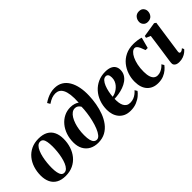

<svg xmlns="http://www.w3.org/2000/svg" viewBox="16 -1564 2309 2309"><g transform="rotate(-45 1171.0 -409.0)"><path d="M318 -537Q390.5 -537 437.8 -511.2Q485 -485.5 508.5 -437Q532 -388.5 532 -320.5Q532 -253.5 512.5 -193Q493 -132.5 455 -86Q417 -39.5 361.8 -13Q306.5 13.5 235.5 13.5Q164.5 13.5 117.5 -12.8Q70.5 -39 47.2 -87.5Q24 -136 23.5 -202Q23.5 -271 43 -331.8Q62.5 -392.5 100.5 -438.8Q138.5 -485 193.2 -511Q248 -537 318 -537ZM307.5 -497.5Q280.5 -497.5 260 -476.8Q239.5 -456 224.8 -421.2Q210 -386.5 200.8 -344Q191.5 -301.5 187.2 -257.5Q183 -213.5 183 -175Q183 -128 189.8 -94.8Q196.5 -61.5 210.8 -43.8Q225 -26 249 -26Q276 -26 296.5 -47Q317 -68 331.5 -103Q346 -138 355.2 -180.5Q364.5 -223 368.8 -267.2Q373 -311.5 373 -350Q372.5 -398.5 366.5 -431.2Q360.5 -464 346.5 -480.8Q332.5 -497.5 307.5 -497.5Z M794 8.5Q730.5 8.5 683 -17.2Q635.5 -43 609.2 -91.2Q583 -139.5 583 -207Q583 -275.5 603.5 -334.8Q624 -394 661 -438.5Q698 -483 748 -508Q798 -533 857 -533Q892.5 -533 922.8 -523Q953 -513 967 -500Q972 -580 965 -633.8Q958 -687.5 941.2 -719Q924.5 -750.5 900.5 -764.2Q876.5 -778 847 -778Q816.5 -778 786.2 -767.5Q756 -757 716.5 -730.5L695.5 -766Q723 -785 753.5 -799.8Q784 -814.5 816.2 -822.8Q848.5 -831 881.5 -831Q944.5 -831 989.5 -804Q1034.5 -777 1063.2 -728.2Q1092 -679.5 1105 -613.8Q1118 -548 1115 -470.5Q1113 -406 1101.2 -338.8Q1089.5 -271.5 1066.2 -209.5Q1043 -147.5 1006 -98.2Q969 -49 916.5 -20.2Q864 8.5 794 8.5ZM808 -30Q834 -30 856.5 -57.8Q879 -85.5 897.2 -131.2Q915.5 -177 928.8 -231.8Q942 -286.5 949.2 -341.5Q956.5 -396.5 957 -441Q949 -454.5 938.8 -464.8Q928.5 -475 915.5 -480.5Q902.5 -486 885.5 -486Q858.5 -486 835.8 -469.2Q813 -452.5 794.8 -422.8Q776.5 -393 763.5 -354Q750.5 -315 743.5 -270Q736.5 -225 736.5 -178Q736.5 -123.5 745.2 -91Q754 -58.5 770.2 -44.2Q786.5 -30 808 -30Z M1567.5 -100Q1553.5 -79.5 1523 -53.2Q1492.5 -27 1447 -7.8Q1401.5 11.5 1343 11.5Q1290.5 11.5 1253 -6.2Q1215.5 -24 1191.5 -54Q1167.5 -84 1156.2 -121.8Q1145 -159.5 1145 -199.5Q1145 -272 1168 -333.8Q1191 -395.5 1232.5 -441.5Q1274 -487.5 1330.5 -513Q1387 -538.5 1453 -538.5Q1505.5 -538.5 1538.2 -524Q1571 -509.5 1586.2 -484.5Q1601.5 -459.5 1602 -427.5Q1602.5 -382 1582.8 -348.8Q1563 -315.5 1530.5 -292.5Q1498 -269.5 1458.8 -255.5Q1419.5 -241.5 1379.2 -235Q1339 -228.5 1305 -227.5Q1303.5 -192 1308 -161.5Q1312.5 -131 1324.2 -108.2Q1336 -85.5 1356.2 -72.8Q1376.5 -60 1406 -60Q1438.5 -60 1465 -70.5Q1491.5 -81 1512.2 -97.5Q1533 -114 1548 -131.5ZM1421 -495.5Q1394.5 -495.5 1374.5 -473.2Q1354.5 -451 1340.2 -415.8Q1326 -380.5 1317.5 -339.8Q1309 -299 1306.5 -261.5Q1326 -264 1348 -273Q1370 -282 1390.8 -297Q1411.5 -312 1428.2 -332.2Q1445 -352.5 1454.8 -377.8Q1464.5 -403 1464 -432.5Q1463.5 -466.5 1452 -481Q1440.5 -495.5 1421 -495.5Z M1811.5 11Q1724 11 1672.5 -44.2Q1621 -99.5 1620.5 -201.5Q1620 -263 1639.5 -322.2Q1659 -381.5 1697.8 -429.8Q1736.5 -478 1795 -506.5Q1853.5 -535 1930.5 -535Q1959.5 -535 1995.2 -530.5Q2031 -526 2056 -516.5L2019 -378L1983 -378.5Q1970.5 -415.5 1959 -440.2Q1947.5 -465 1934.8 -477.5Q1922 -490 1906.5 -490Q1884.5 -490 1862.2 -469.5Q1840 -449 1822 -411.5Q1804 -374 1793 -322.8Q1782 -271.5 1782.5 -209.5Q1783 -156 1794.2 -123Q1805.5 -90 1825.2 -74.8Q1845 -59.5 1871.5 -59.5Q1898 -59.5 1921.5 -69Q1945 -78.5 1964.2 -93.2Q1983.5 -108 1996.5 -123.5L2015.5 -92Q1999.5 -69.5 1971.5 -45.5Q1943.5 -21.5 1903.8 -5.2Q1864 11 1811.5 11Z M2168 11Q2145 11 2126.5 3.8Q2108 -3.5 2098.2 -18.5Q2088.5 -33.5 2091.5 -56.5Q2092.5 -68.5 2096.5 -95.5Q2100.5 -122.5 2106.2 -161.5Q2112 -200.5 2118.8 -248Q2125.5 -295.5 2133 -348Q2140.5 -400.5 2147.5 -454.5L2091.5 -479L2096 -505L2284 -535L2306.5 -519.5L2245.5 -95Q2243 -76.5 2247.8 -69.2Q2252.5 -62 2262 -62Q2272.5 -62 2282.8 -67.2Q2293 -72.5 2307.5 -85.5L2320 -59Q2308.5 -44.5 2288 -28.2Q2267.5 -12 2237.5 -0.5Q2207.5 11 2168 11ZM2242.5 -598Q2208 -598 2187.2 -620.8Q2166.5 -643.5 2167 -673Q2168 -711 2191.2 -738.2Q2214.5 -765.5 2256 -765.5Q2295 -765.5 2314.5 -742.2Q2334 -719 2334 -691Q2334 -653.5 2311 -625.8Q2288 -598 2242.5 -598Z"/></g></svg>

Font: Merriweather 96pt ExtraBold
Style: Italic
Weight: 800
Italic angle: -7.8°
Version: Version 2.101